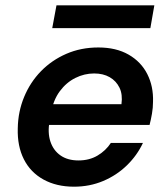

<svg xmlns="http://www.w3.org/2000/svg" viewBox="-20 -692 634 724"><path d="M259 12Q193 12 144 -15Q95 -42 70 -91.5Q45 -141 47 -208Q48 -271 71 -326.5Q94 -382 134.5 -423.5Q175 -465 230 -489Q285 -513 351 -513Q418 -513 465 -486Q512 -459 535.5 -412.5Q559 -366 557 -308Q557 -286 553 -263Q549 -240 544 -221H133L147 -299H438Q443 -336 430.5 -361.5Q418 -387 393.5 -401Q369 -415 335 -415Q298 -415 264 -398Q230 -381 205.5 -348Q181 -315 172 -265L167 -236Q159 -192 170 -158.5Q181 -125 208 -106Q235 -87 276 -87Q317 -87 348 -105.5Q379 -124 398 -153H519Q497 -106 458.5 -68.5Q420 -31 369 -9.5Q318 12 259 12ZM177 -586 193 -672H562L547 -586Z"/></svg>

Font: DM Sans 18pt SemiBold
Style: Italic
Weight: 600
Italic angle: -10°
Designer: Colophon Foundry, Jonny Pinhorn
Foundry: Colophon Foundry
Version: Version 4.004;gftools[0.9.30]